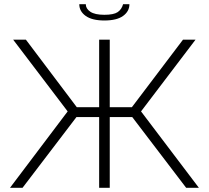

<svg xmlns="http://www.w3.org/2000/svg" viewBox="-20 -900 1001 920"><path d="M480 -801.8Q421.4 -801.8 390.6 -823.7Q359.9 -845.7 359.9 -879.9H391.1Q391.1 -858.4 412.8 -843.8Q434.6 -829.1 480 -829.1Q524.9 -829.1 543.9 -842Q563 -855 569.8 -879.9H600.1Q600.1 -845.7 569.8 -823.7Q539.6 -801.8 480 -801.8ZM27.8 0 304.2 -366.2 43 -710H104L348.1 -386.2H455.1V-710H505.9V-386.2H611.8L856.9 -710H917L655.8 -366.2L933.1 0H872.1L613.8 -338.9H505.9V0H455.1V-338.9H346.2L87.9 0Z"/></svg>

Font: Rawline Light
Style: Regular
Weight: 300
Designer: Matt McInerney, Pablo Impallari, Rodrigo Fuenzalida
Foundry: Matt McInerney, Pablo Impallari, Rodrigo Fuenzalida
Version: Version 4.020;PS 004.020;hotconv 1.0.88;makeotf.lib2.5.64775